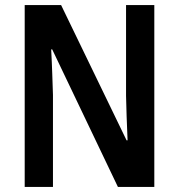

<svg xmlns="http://www.w3.org/2000/svg" viewBox="-20 -734 703 754"><path d="M586 0V-714H475V-358C476 -305 478 -255 481 -183H477L220 -714H77V0H188V-361C186 -414 185 -467 181 -540H185L443 0Z"/></svg>

Font: Noto Sans Gurmukhi UI Condensed SemiBold
Style: Regular
Weight: 600
Width: 3
Designer: Jelle Bosma - Monotype Design Team
Foundry: Monotype Imaging Inc.
Version: Version 2.004